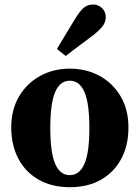

<svg xmlns="http://www.w3.org/2000/svg" viewBox="-20 -796 605 832"><path d="M226.7 -583.9Q235.9 -599.3 245.8 -615.9Q255.6 -632.6 269.8 -655.7Q284.1 -678.8 304.9 -713.4Q325.4 -747.2 342.4 -761.8Q359.3 -776.5 383.9 -776.5Q404.4 -776.5 421.3 -761.7Q438.2 -746.9 438.2 -720.7Q438.2 -698.5 421.4 -678.5Q404.5 -658.6 375.2 -636.7Q345.8 -615.1 326.1 -600.2Q306.5 -585.3 292.1 -574.5Q277.8 -563.7 264.7 -553.4ZM282.7 15.2Q204.7 15.2 147.5 -17.4Q90.4 -49.9 59.5 -108.5Q28.7 -167.2 28.7 -243.7Q28.7 -320.9 62.4 -378Q96.1 -435.1 153.7 -466.8Q211.2 -498.5 282.7 -498.5Q354.1 -498.5 411.5 -467.2Q468.9 -435.8 502.8 -378.7Q536.6 -321.6 536.6 -243.7Q536.6 -165.7 505.3 -107.5Q474 -49.2 417.3 -17Q360.6 15.2 282.7 15.2ZM282.7 -37.1Q324.6 -37.1 345.9 -86Q367.3 -135 367.3 -241.5Q367.3 -348.3 345.9 -397.3Q324.6 -446.3 282.7 -446.3Q240.2 -446.3 219.1 -397.3Q198 -348.3 198 -241.5Q198 -135 219.1 -86Q240.2 -37.1 282.7 -37.1Z"/></svg>

Font: Adobe Variable Font Prototype
Style: Regular
Weight: 389
Designer: Frank Grießhammer
Foundry: Adobe
Version: Version 1.004;hotconv 1.0.113;makeotfexe 2.5.65598